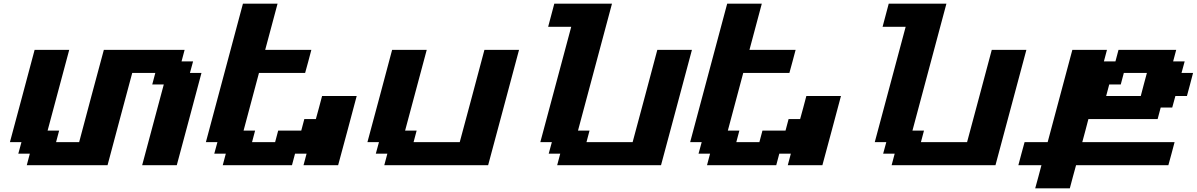

<svg xmlns="http://www.w3.org/2000/svg" viewBox="-20 -895 6482 1040"><path d="M750 0H937.5Q960 -83 1004.6 -250Q1049.3 -417 1071.3 -500H1008.8L1025.9 -562.5H963.4L980 -625H542.5Q520 -542 475.3 -375.2Q430.7 -208.5 408.7 -125H283.7L300.3 -187.5H237.8L355 -625H167.5Q145.5 -542 100.8 -375Q56.2 -208 33.7 -125H96.2L79.1 -62.5H141.6L125 0H562.5Q584.5 -83 629.2 -250Q673.8 -417 696.3 -500H821.3L804.7 -437.5H867.2Z M1624 0H1811.5Q1828.6 -62.5 1862.1 -187.5Q1895.5 -312.5 1912.1 -375H1724.6Q1719.2 -354 1708 -312.3Q1696.8 -270.5 1690.9 -250H1628.4L1611.8 -187.5H1486.8L1470.2 -125H1345.2L1361.8 -187.5H1299.3L1382.8 -500H1632.8Q1638.7 -520.5 1649.9 -562.3Q1661.1 -604 1666.5 -625H1416.5Q1427.7 -667 1450 -750Q1472.2 -833 1483.4 -875H1295.9L1095.2 -125H1157.7L1140.6 -62.5H1203.1L1186.5 0H1561.5L1578.1 -62.5H1640.6Z M2061.5 0H2624Q2651.9 -104 2707.8 -312.3Q2763.7 -520.5 2791.5 -625H2604Q2582 -542 2537.4 -375.2Q2492.7 -208.5 2470.2 -125H2220.2L2236.8 -187.5H2174.3L2291.5 -625H2104Q2082 -542 2037.4 -375Q1992.7 -208 1970.2 -125H2032.7L2015.6 -62.5H2078.1Z M2998 0H3560.5Q3588.4 -104 3644.3 -312.3Q3700.2 -520.5 3728 -625H3540.5Q3518.6 -542 3473.9 -375.2Q3429.2 -208.5 3406.7 -125H3156.7L3173.3 -187.5H3110.8L3294.9 -875H2982.4Q2977.1 -854 2965.8 -812.5Q2954.6 -771 2949.2 -750H3074.2Q3046.4 -646 2990.5 -437.5Q2934.6 -229 2906.7 -125H2969.2L2952.1 -62.5H3014.6Z M4247.1 0H4434.6Q4451.7 -62.5 4485.1 -187.5Q4518.6 -312.5 4535.2 -375H4347.7Q4342.3 -354 4331.1 -312.3Q4319.8 -270.5 4314 -250H4251.5L4234.9 -187.5H4109.9L4093.3 -125H3968.3L3984.9 -187.5H3922.4L4005.9 -500H4255.9Q4261.7 -520.5 4272.9 -562.3Q4284.2 -604 4289.6 -625H4039.6Q4050.8 -667 4073 -750Q4095.2 -833 4106.4 -875H3918.9L3718.3 -125H3780.8L3763.7 -62.5H3826.2L3809.6 0H4184.6L4201.2 -62.5H4263.7Z M4809.6 0H5372.1Q5399.9 -104 5455.8 -312.3Q5511.7 -520.5 5539.6 -625H5352.1Q5330.1 -542 5285.4 -375.2Q5240.7 -208.5 5218.3 -125H4968.3L4984.9 -187.5H4922.4L5106.4 -875H4793.9Q4788.6 -854 4777.3 -812.5Q4766.1 -771 4760.7 -750H4885.7Q4857.9 -646 4802 -437.5Q4746.1 -229 4718.3 -125H4780.8L4763.7 -62.5H4826.2Z M5587.4 125H5774.9Q5780.3 104 5791.5 62.5Q5802.7 21 5808.6 0H6308.6Q6314.5 -21 6325.7 -62.5Q6336.9 -104 6342.3 -125H5842.3Q5848.1 -145.5 5859.1 -187.3Q5870.1 -229 5875.5 -250H6250.5L6267.1 -312.5H6329.6L6346.7 -375H6409.2Q6415 -395.5 6426 -437.3Q6437 -479 6442.4 -500H6379.9L6397 -562.5H6334.5L6351.1 -625H6038.6L6022 -562.5H5959.5L5976.1 -625H5788.6Q5766.1 -542 5721.7 -375Q5677.2 -208 5654.8 -125H5529.8Q5523.9 -104 5512.7 -62.5Q5501.5 -21 5496.1 0H5621.1Q5615.7 21 5604.5 62.5Q5593.3 104 5587.4 125ZM6159.2 -375H5971.7L5988.3 -437.5H6050.8L6067.4 -500H6192.4Q6186.5 -479 6175.5 -437.3Q6164.6 -395.5 6159.2 -375Z"/></svg>

Font: Faithful 32x
Style: SemiboldOblique
Weight: 400
Foundry: Faithful Resource Pack
Version: Version 1.0; January 27, 2023